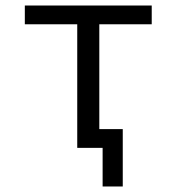

<svg xmlns="http://www.w3.org/2000/svg" viewBox="-20 -536 640 696"><path d="M260 0H352V140H425V-68H340V-448H530V-516H70V-448H260Z"/></svg>

Font: IBM Plex Mono
Style: Regular
Weight: 400
Monospace: yes
Designer: Mike Abbink, Paul van der Laan, Pieter van Rosmalen
Foundry: Bold Monday
Version: Version 2.004